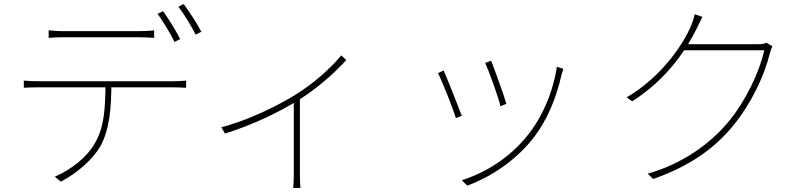

<svg xmlns="http://www.w3.org/2000/svg" viewBox="-20 -856 3970 943"><path d="M219 -707V-670C240 -672 263 -673 295 -673C346 -673 606 -673 658 -673C681 -673 712 -672 737 -670V-707C713 -704 681 -703 658 -703C606 -703 346 -703 293 -703C262 -703 244 -705 219 -707ZM97 -460V-425C124 -427 144 -427 175 -427C228 -427 782 -427 829 -427C850 -427 875 -426 894 -425V-460C872 -458 850 -457 829 -457C782 -457 228 -457 175 -457C144 -457 122 -458 97 -460ZM527 -449H498C497 -335 495 -234 445 -151C406 -83 333 -25 249 12L279 36C360 -6 434 -72 472 -136C519 -220 527 -329 527 -449ZM781 -801 754 -788C781 -751 818 -690 837 -650L865 -664C843 -708 806 -766 781 -801ZM882 -836 856 -823C885 -786 918 -731 941 -686L969 -700C949 -739 909 -800 882 -836Z M1067 -231 1085 -200C1238 -248 1362 -313 1439 -360C1539 -421 1626 -501 1681 -561L1656 -584C1605 -522 1521 -446 1430 -390C1346 -338 1200 -265 1067 -231ZM1423 -378V1C1423 26 1421 56 1420 67H1456C1454 56 1453 26 1453 1V-393Z M2392 -558 2363 -547C2380 -510 2429 -377 2438 -334L2467 -346C2456 -387 2407 -520 2392 -558ZM2747 -518 2715 -528C2695 -398 2641 -276 2567 -186C2485 -85 2370 -9 2248 29L2275 56C2381 16 2501 -56 2593 -170C2668 -263 2712 -374 2739 -493C2741 -499 2744 -510 2747 -518ZM2159 -510 2131 -497C2146 -470 2204 -327 2219 -276L2248 -287C2230 -336 2174 -476 2159 -510Z M3774 -629 3744 -646C3734 -641 3723 -639 3700 -639C3669 -639 3384 -639 3348 -639L3330 -609H3734C3709 -501 3644 -362 3557 -257C3462 -143 3324 -49 3161 -3L3188 23C3375 -42 3494 -133 3581 -239C3668 -345 3734 -482 3761 -594C3763 -601 3769 -620 3774 -629ZM3430 -773 3392 -786C3389 -769 3380 -743 3375 -732C3337 -639 3228 -477 3058 -378L3085 -358C3263 -473 3353 -618 3403 -718C3411 -734 3421 -756 3430 -773Z"/></svg>

Font: Source Han Sans JP VF
Style: Regular
Weight: 250
Designer: Ryoko NISHIZUKA 西塚涼子 (kana, bopomofo & ideographs); Paul D. Hunt (Latin, Greek & Cyrillic); Sandoll Communications 산돌커뮤니
Foundry: Adobe
Version: Version 2.004;hotconv 1.0.118;makeotfexe 2.5.65603